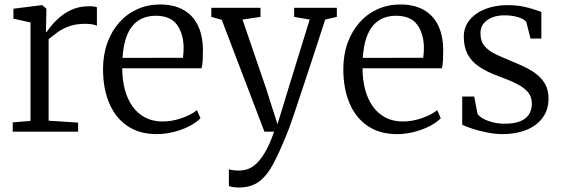

<svg xmlns="http://www.w3.org/2000/svg" viewBox="-20 -589 2516 859"><path d="M37 0V-41.5L116.5 -48V-488.5L40 -505.5V-550L166.5 -566H169L187.5 -550V-534L185.5 -445H187.5Q192 -450.5 205.8 -468.8Q219.5 -487 243.2 -508.5Q267 -530 300.8 -545.5Q334.5 -561 379 -561Q393 -561 400.8 -559.8Q408.5 -558.5 413.5 -557V-473.5Q410.5 -476 397 -479.2Q383.5 -482.5 363 -482.5Q317 -482.5 285.8 -470.2Q254.5 -458 233.8 -442Q213 -426 197.5 -414V-49L329.5 -40.5V0Z M681.5 11Q603 11 549.2 -26Q495.5 -63 468.2 -128.5Q441 -194 441 -279.5Q441 -344 460.2 -397.2Q479.5 -450.5 514 -489Q548.5 -527.5 595 -548.2Q641.5 -569 696.5 -569Q785 -569 835 -518.8Q885 -468.5 888 -371.5Q888 -343 887 -321.5Q886 -300 882 -283.5H527Q527 -233 538.2 -189.8Q549.5 -146.5 572.2 -114Q595 -81.5 629 -63.5Q663 -45.5 707.5 -45.5Q750.5 -45.5 794.2 -61Q838 -76.5 861 -96.5L877 -60Q858 -40.5 827 -24.5Q796 -8.5 758 1.2Q720 11 681.5 11ZM528 -330 798.5 -330.5Q800 -338.5 800.8 -352Q801.5 -365.5 801.5 -374.5Q801.5 -436 772.5 -477.2Q743.5 -518.5 676.5 -518.5Q646.5 -518.5 620.8 -508.5Q595 -498.5 575.2 -476.2Q555.5 -454 543.5 -418Q531.5 -382 528 -330Z M1048 250Q1034.5 250 1022.2 248Q1010 246 1004 243V168Q1010 171 1023.2 172.5Q1036.5 174 1049.5 174Q1068 174 1087 168Q1106 162 1125.8 144.2Q1145.5 126.5 1166 91.8Q1186.5 57 1206.5 0H1163L972 -500.5L925.5 -513.5V-554H1145.5V-513.5L1065 -501.5L1170 -194.5L1221.5 -33L1271 -195.5L1365.5 -501.5L1296 -513.5V-554H1487V-513.5L1435 -501.5Q1400 -393 1373.2 -312.2Q1346.5 -231.5 1327.5 -174.2Q1308.5 -117 1295.8 -79Q1283 -41 1274.5 -18.2Q1266 4.5 1261 16Q1230 92.5 1202.2 144.8Q1174.5 197 1138.8 223.5Q1103 250 1048 250Z M1756.5 11Q1678 11 1624.2 -26Q1570.5 -63 1543.2 -128.5Q1516 -194 1516 -279.5Q1516 -344 1535.2 -397.2Q1554.5 -450.5 1589 -489Q1623.5 -527.5 1670 -548.2Q1716.5 -569 1771.5 -569Q1860 -569 1910 -518.8Q1960 -468.5 1963 -371.5Q1963 -343 1962 -321.5Q1961 -300 1957 -283.5H1602Q1602 -233 1613.2 -189.8Q1624.5 -146.5 1647.2 -114Q1670 -81.5 1704 -63.5Q1738 -45.5 1782.5 -45.5Q1825.5 -45.5 1869.2 -61Q1913 -76.5 1936 -96.5L1952 -60Q1933 -40.5 1902 -24.5Q1871 -8.5 1833 1.2Q1795 11 1756.5 11ZM1603 -330 1873.5 -330.5Q1875 -338.5 1875.8 -352Q1876.5 -365.5 1876.5 -374.5Q1876.5 -436 1847.5 -477.2Q1818.5 -518.5 1751.5 -518.5Q1721.5 -518.5 1695.8 -508.5Q1670 -498.5 1650.2 -476.2Q1630.5 -454 1618.5 -418Q1606.5 -382 1603 -330Z M2227.5 11Q2196.5 11 2160.8 4Q2125 -3 2094.5 -12.8Q2064 -22.5 2048 -31V-157H2101.5L2116.5 -79Q2123.5 -68.5 2141.8 -58.2Q2160 -48 2185 -41.8Q2210 -35.5 2237.5 -35.5Q2281.5 -35.5 2308.2 -46.8Q2335 -58 2347.2 -78.2Q2359.5 -98.5 2359.5 -125.5Q2359.5 -155 2342.8 -175.8Q2326 -196.5 2292.8 -213.5Q2259.5 -230.5 2209.5 -248.5Q2157.5 -267.5 2123.2 -291Q2089 -314.5 2072 -346.8Q2055 -379 2055 -424.5Q2055 -468.5 2081.5 -500.2Q2108 -532 2152.2 -549Q2196.5 -566 2248.5 -566Q2288 -566 2318.5 -560Q2349 -554 2370.2 -546.5Q2391.5 -539 2402 -535.5V-416.5H2353.5L2335 -489.5Q2330 -498.5 2315.5 -505.5Q2301 -512.5 2281 -516.5Q2261 -520.5 2240.5 -520.5Q2207 -521 2182 -511Q2157 -501 2143.2 -483.2Q2129.5 -465.5 2129.5 -441.5Q2129.5 -403.5 2148.8 -381.8Q2168 -360 2198 -346Q2228 -332 2261 -318.5Q2294 -305 2325 -290.5Q2356 -276 2380.5 -257Q2405 -238 2419.5 -211.8Q2434 -185.5 2434 -148Q2434 -98 2408 -62.5Q2382 -27 2335.5 -8Q2289 11 2227.5 11Z"/></svg>

Font: Merriweather 20pt Light
Style: Regular
Weight: 300
Version: Version 2.100